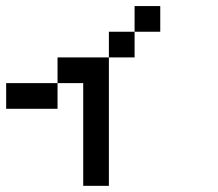

<svg xmlns="http://www.w3.org/2000/svg" viewBox="-20 -603 707 623"><path d="M0 -250V-333.3H166.7V-250ZM166.7 -333.3V-416.7H333.3V0H250V-333.3ZM333.3 -416.7V-500H416.7V-416.7ZM416.7 -500V-583.3H500V-500Z"/></svg>

Font: Galmuri11 Condensed
Style: Regular
Weight: 400
Width: 3
Designer: Lee Minseo (quiple)
Version: Version 2.399;hotconv 1.1.1;makeotfexe 2.6.0 DEVELOPMENT